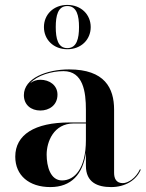

<svg xmlns="http://www.w3.org/2000/svg" viewBox="-20 -750 592 780"><path d="M158.5 -640C158.5 -589 197.5 -550 253.5 -550C309.5 -550 348.5 -589 348.5 -640C348.5 -691 309.5 -730 253.5 -730C197.5 -730 158.5 -691 158.5 -640ZM206.5 -640C206.5 -686 215 -725.5 253.5 -725.5C292 -725.5 301 -686 301 -640C301 -594 292 -554.5 253.5 -554.5C215 -554.5 206.5 -594 206.5 -640ZM262.5 -252.5C120.5 -252.5 42 -202.5 42 -113.5C42 -37.5 98 10 184.5 10C270 10 316.5 -42.5 329 -129.5V-76.5C329 -9 376 10 431.5 10C487.5 10 533 -17 551.5 -60L549 -63C532 -26 500 -6 479 -6C452 -6 443.5 -25 443.5 -48V-304.5C443.5 -392 405.5 -468 260.5 -468C169.5 -468 77 -432 77 -363.5C77 -324 106 -301 144 -301C179 -301 213.5 -322 213.5 -365.5C213.5 -404.5 180 -426 144 -426C129 -426 114 -421 102.5 -412C132 -444.5 190 -461 238 -461C318 -461 329 -376.5 329 -304.5V-252.5ZM232 -17C185 -17 169.5 -73.5 169.5 -122C169.5 -174 198 -248.5 279.5 -248.5H329V-181C329 -66.5 284 -17 232 -17Z"/></svg>

Font: Bodoni* 36pt Medium
Style: Regular
Weight: 500
Version: Version 2.3